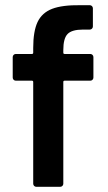

<svg xmlns="http://www.w3.org/2000/svg" viewBox="-20 -720 416 740"><path d="M340 -500V-421Q340 -416 336.5 -412.5Q333 -409 328 -409H229Q224 -409 224 -404V-12Q224 -7 220.5 -3.5Q217 0 212 0H120Q115 0 111.5 -3.5Q108 -7 108 -12V-404Q108 -409 103 -409H41Q36 -409 32.5 -412.5Q29 -416 29 -421V-500Q29 -505 32.5 -508.5Q36 -512 41 -512H103Q108 -512 108 -517V-535Q108 -600 125 -635.5Q142 -671 181 -686Q220 -701 291 -700H326Q331 -700 334.5 -696.5Q338 -693 338 -688V-618Q338 -613 334.5 -609.5Q331 -606 326 -606H300Q257 -606 240.5 -589Q224 -572 224 -527V-517Q224 -512 229 -512H328Q333 -512 336.5 -508.5Q340 -505 340 -500Z"/></svg>

Font: Amber EN SemiBold
Style: Regular
Weight: 600
Designer: Jeremy Tribby
Foundry: Tribby Type
Version: Version 1.408 November 24, 2021